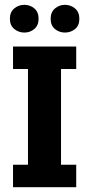

<svg xmlns="http://www.w3.org/2000/svg" viewBox="-20 -776 370 796"><path d="M34 0V-93H96V-490H34V-583H296V-490H233V-93H296V0ZM81 -641Q57 -641 39 -656Q21 -671 21 -698Q21 -726 39 -741Q57 -756 81 -756Q105 -756 122.5 -741Q140 -726 140 -698Q140 -671 122.5 -656Q105 -641 81 -641ZM249 -641Q226 -641 208 -655.5Q190 -670 190 -698Q190 -726 208 -741Q226 -756 249 -756Q273 -756 291 -741Q309 -726 309 -698Q309 -670 291 -655.5Q273 -641 249 -641Z"/></svg>

Font: Rokkitt
Style: Bold
Weight: 700
Designer: Vernon Adams
Foundry: Vernon Adams
Version: Version 3.103